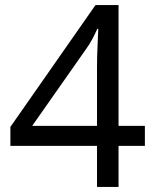

<svg xmlns="http://www.w3.org/2000/svg" viewBox="-20 -738 612 758"><path d="M552 -162H448V0H363V-162H21V-237L357 -718H448V-241H552ZM363 -466Q363 -518 365 -554.5Q367 -591 368 -624H364Q356 -605 344 -583Q332 -561 321 -546L107 -241H363Z"/></svg>

Font: Noto Sans Avestan
Style: Regular
Weight: 400
Designer: Monotype Design Team
Foundry: Monotype Imaging Inc.
Version: Version 2.003; ttfautohint (v1.8.4.7-5d5b)